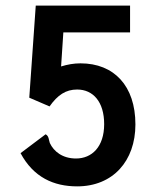

<svg xmlns="http://www.w3.org/2000/svg" viewBox="-20 -643 540 682"><path d="M84 -296 156 -265C185 -306 214 -325 254 -325C311 -325 350 -281 350 -202C350 -121 306 -80 250 -80C202 -80 171 -105 157 -135C153 -146 154 -160 142 -166L53 -99C99 -13 171 19 254 19C381 19 461 -71 461 -201C461 -338 385 -418 266 -418C242 -418 220 -414 197 -407L205 -528H442V-623H107Z"/></svg>

Font: Inconsolata
Style: Bold
Weight: 700
Monospace: yes
Designer: Raph Levien, Kirill Tkachev(cyreal.org)
Foundry: Raph Levien, Kirill Tkachev(cyreal.org)
Version: Version 1.014